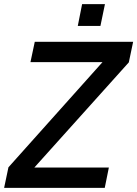

<svg xmlns="http://www.w3.org/2000/svg" viewBox="-51 -913 667 933"><path d="M-31 0 -10 -100 447 -611H97L118 -710H596L575 -610L116 -99H478L458 0ZM327 -787 348 -893H459L437 -787Z"/></svg>

Font: Geist Medium
Style: Italic
Weight: 500
Italic angle: -12°
Designer: Basement.studio, Andrés Briganti, Mateo Zaragoza
Foundry: Basement.studio, Vercel, Andrés Briganti, Guido Ferreyra, Mateo Zaragoza
Version: Version 1.500; ttfautohint (v1.8.4.7-5d5b)